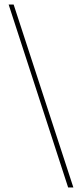

<svg xmlns="http://www.w3.org/2000/svg" viewBox="-20 -772 355 844"><path d="M302.5 52H279.5L18 -752H40Z"/></svg>

Font: Imbue 50pt Thin
Style: Regular
Weight: 100
Designer: Tyler Finck
Foundry: Etcetera Type Company
Version: Version 1.102; ttfautohint (v1.8.3)